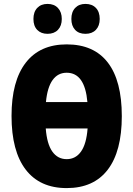

<svg xmlns="http://www.w3.org/2000/svg" viewBox="-20 -952 682 982"><path d="M321 10Q184 10 111.5 -84.5Q39 -179 39 -359Q39 -537 111.5 -631Q184 -725 321 -725Q460 -725 531.5 -632Q603 -539 603 -358Q603 -178 531 -84Q459 10 321 10ZM215 -430H427Q414 -580 321 -580Q276 -580 249 -542.5Q222 -505 215 -430ZM428 -295H214Q220 -216 247.5 -177Q275 -138 321 -138Q367 -138 394.5 -177Q422 -216 428 -295ZM223 -932Q257 -932 276.5 -911Q296 -890 296 -855Q296 -820 276.5 -799.5Q257 -779 223 -779Q190 -779 170.5 -799Q151 -819 151 -855Q151 -891 170.5 -911.5Q190 -932 223 -932ZM417 -932Q451 -932 470.5 -911.5Q490 -891 490 -855Q490 -820 470.5 -799.5Q451 -779 417 -779Q383 -779 364 -799.5Q345 -820 345 -855Q345 -891 364.5 -911.5Q384 -932 417 -932Z"/></svg>

Font: Noto Sans UI CondBlack
Style: Regular
Weight: 900
Width: 3
Designer: Monotype Design Team
Foundry: Monotype Imaging Inc.
Version: Version 1.001